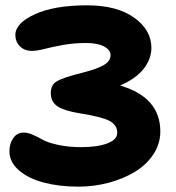

<svg xmlns="http://www.w3.org/2000/svg" viewBox="-20 -741 656 714"><path d="M272 -46.9Q201.2 -46.9 143.8 -61.8Q86.4 -76.7 50.8 -107.2Q15.1 -137.7 15.1 -179.2Q15.1 -207.5 29.5 -227.8Q43.9 -248 67.9 -248Q84 -248 103 -239.5Q122.1 -231 139.6 -220.9Q157.2 -210.9 195.3 -202.4Q233.4 -193.8 283.2 -193.8Q342.3 -193.8 379.2 -207.8Q416 -221.7 416 -247.1Q416 -275.9 387.5 -291.3Q358.9 -306.6 275.9 -319.8Q220.2 -328.6 194.6 -345.2Q168.9 -361.8 168.9 -395Q168.9 -427.7 193.8 -439.9Q213.9 -452.6 289.1 -471.2Q342.3 -484.9 366.7 -499.5Q391.1 -514.2 391.1 -536.1Q391.1 -555.2 367.2 -568.1Q343.3 -581.1 299.8 -581.1Q253.9 -581.1 213.9 -573.7Q173.8 -566.4 145.5 -559.1Q117.2 -551.8 99.1 -551.8Q70.8 -551.8 54 -568.8Q37.1 -585.9 37.1 -610.8Q37.1 -654.8 109.6 -688Q182.1 -721.2 303.2 -721.2Q415 -721.2 479 -675.3Q543 -629.4 543 -563Q543 -522 514.4 -485.4Q485.8 -448.7 426.8 -422.9Q576.2 -379.4 576.2 -252Q576.2 -206.1 550.3 -167Q524.4 -127.9 481.7 -102.1Q439 -76.2 384.5 -61.5Q330.1 -46.9 272 -46.9Z"/></svg>

Font: Shantell Sans Irregular Bouncy
Style: Bold
Weight: 700
Designer: Stephen Nixon, Anya Danilova, Shantell Martin
Foundry: Arrow Type
Version: Version 1.006;[9816181b4]